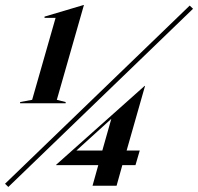

<svg xmlns="http://www.w3.org/2000/svg" viewBox="-62 -739 788 764"><path d="M272 -719.2 164.1 -341.8 199.2 -333V-328.1H18.1V-333L65.9 -341.8L159.2 -668H115.2V-672.9L271 -719.2ZM-42 -7.8 692.9 -716.8 706.1 -704.1 -28.8 4.9ZM161.1 -82 162.1 -84 513.2 -397H515.1L441.9 -140.1H494.1L477.1 -82H424.8L401.9 0H306.2L329.1 -82ZM242.2 -140.1H345.2L380.9 -266.1Z"/></svg>

Font: Nyght Serif Medium Italic
Style: Regular
Weight: 500
Italic angle: -16°
Designer: Maksym Kobuzan
Version: Version 0.410;Glyphs 3.1.2 (3151)